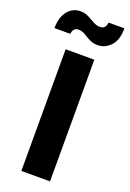

<svg xmlns="http://www.w3.org/2000/svg" viewBox="-187 -980 701 1038"><g transform="rotate(20 163.0 -460.5)"><path d="M81 -700H246V0H81ZM236 -780Q208 -780 187 -791Q166 -802 148.5 -813Q131 -824 111 -824Q81 -824 76 -787H-15Q-15 -832 -0.5 -862Q14 -892 37 -906.5Q60 -921 85 -921Q113 -921 134 -910Q155 -899 174 -888Q193 -877 214 -877Q231 -877 239.5 -887Q248 -897 250 -915H341Q341 -847 309 -813.5Q277 -780 236 -780Z"/></g></svg>

Font: Moderustic
Style: Bold
Weight: 700
Designer: Tural Alisoy
Foundry: TAFT Foundry
Version: Version 2.120